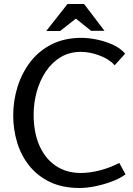

<svg xmlns="http://www.w3.org/2000/svg" viewBox="-20 -927 664 959"><path d="M378 12Q292 12 229.5 -18Q167 -48 126 -99.5Q85 -151 65.5 -216Q46 -281 46 -350Q46 -425 68 -494.5Q90 -564 132.5 -619Q175 -674 239 -706Q303 -738 387 -738Q422 -738 463.5 -729.5Q505 -721 543 -704Q581 -687 605 -659L553 -601Q524 -633 475.5 -650.5Q427 -668 385 -668Q327 -668 283 -641.5Q239 -615 209 -570Q179 -525 163.5 -469Q148 -413 148 -355Q148 -265 177 -199.5Q206 -134 259 -98.5Q312 -63 384 -63Q426 -63 475 -75Q524 -87 576 -113L607 -56Q578 -35 537.5 -20Q497 -5 455 3.5Q413 12 378 12ZM359 -834 280 -772H211L317 -907H400L502 -773H435Z"/></svg>

Font: Rosario Light
Style: Regular
Weight: 400
Version: Version 1.101; ttfautohint (v1.8.1.43-b0c9)